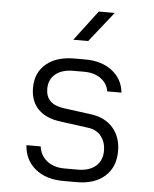

<svg xmlns="http://www.w3.org/2000/svg" viewBox="-55 -831 710 887"><g transform="rotate(5 300.0 -388.0)"><path d="M273 9Q191 9 141.5 -32Q92 -73 88 -141H154Q159 -100 190.5 -74.5Q222 -49 273 -49H334Q387 -49 417 -75Q447 -101 447 -146Q447 -186 425.5 -213.5Q404 -241 364 -246L231 -264Q166 -273 130.5 -309.5Q95 -346 95 -408Q95 -478 143 -518.5Q191 -559 274 -559H324Q401 -559 449.5 -521Q498 -483 504 -421H438Q433 -456 402.5 -479Q372 -502 324 -502H274Q221 -502 191 -477Q161 -452 161 -409Q161 -337 245 -326L373 -309Q439 -300 475.5 -257.5Q512 -215 512 -150Q512 -76 464.5 -33.5Q417 9 334 9ZM261 -645 367 -785H441L330 -645Z"/></g></svg>

Font: JetBrains Mono NL ExtraLight
Style: Regular
Weight: 200
Designer: Philipp Nurullin, Konstantin Bulenkov
Foundry: JetBrains
Version: Version 2.304; ttfautohint (v1.8.4.7-5d5b)